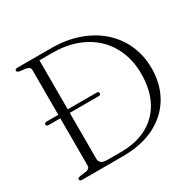

<svg xmlns="http://www.w3.org/2000/svg" viewBox="-152 -869 1058 1038"><g transform="rotate(-30 377.0 -350.0)"><path d="M54 -358Q54 -363 57.5 -366Q61 -369 67 -369H380Q387 -369 390.2 -366Q393.5 -363 393.5 -358Q393.5 -353 390.2 -350Q387 -347 380 -347H67Q60.5 -347 57.2 -350Q54 -353 54 -358ZM61.5 -10.5Q61.5 -19.5 76.5 -22.5L117 -28Q128.5 -30 134.8 -36Q141 -42 141 -52V-648Q141 -658 134.8 -664Q128.5 -670 117 -672L76.5 -677.5Q61.5 -680.5 61.5 -689.5Q61.5 -694.5 65.2 -697.2Q69 -700 76.5 -700H286.5Q381 -700 457.8 -673Q534.5 -646 589.8 -596.8Q645 -547.5 674.5 -480.8Q704 -414 704 -334Q704 -238 660.8 -162.5Q617.5 -87 534 -43.5Q450.5 0 329.5 0H76.5Q69 0 65.2 -3Q61.5 -6 61.5 -10.5ZM332.5 -25Q430 -25 498.8 -62.5Q567.5 -100 604 -169.8Q640.5 -239.5 640.5 -337Q640.5 -413 615.2 -475Q590 -537 542.8 -581.8Q495.5 -626.5 429 -650.8Q362.5 -675 279.5 -675H200V-60.5Q200 -42.5 212.5 -33.8Q225 -25 252 -25Z"/></g></svg>

Font: Fraunces ExtraLight
Style: Regular
Weight: 250
Version: Version 1.000;[b76b70a41]